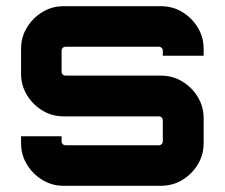

<svg xmlns="http://www.w3.org/2000/svg" viewBox="-20 -600 726 620"><path d="M185.5 0Q148.1 0 117 -18.9Q85.8 -37.8 66.9 -69Q48 -100.1 48 -137.5V-160H178.9V-143.1Q178.9 -138.1 182.5 -134.5Q186.1 -130.9 191.1 -130.9H493.6Q498.5 -130.9 502.1 -134.5Q505.7 -138.1 505.7 -143.1V-212.1Q505.7 -217 502.1 -220.6Q498.5 -224.2 493.6 -224.2H185.5Q148.1 -224.2 117 -243.1Q85.8 -262 66.9 -293.2Q48 -324.3 48 -361.7V-442.5Q48 -479.9 66.9 -511Q85.8 -542.2 117 -561.1Q148.1 -580 185.5 -580H499.1Q537.6 -580 568.7 -561.1Q599.8 -542.2 618.7 -511Q637.6 -479.9 637.6 -442.5V-420H505.7V-436.9Q505.7 -441.9 502.1 -445.5Q498.5 -449.1 493.6 -449.1H191.1Q186.1 -449.1 182.5 -445.5Q178.9 -441.9 178.9 -436.9V-367.9Q178.9 -363 182.5 -359.4Q186.1 -355.8 191.1 -355.8H499.1Q537.6 -355.8 568.7 -336.9Q599.8 -318 618.7 -286.8Q637.6 -255.7 637.6 -218.3V-137.5Q637.6 -100.1 618.7 -69Q599.8 -37.8 568.7 -18.9Q537.6 0 499.1 0H185.5Z"/></svg>

Font: Orbitron
Style: Regular
Weight: 400
Designer: Matt McInerney
Foundry: The League of Moveable Type
Version: Version 2.001